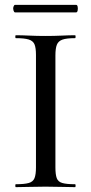

<svg xmlns="http://www.w3.org/2000/svg" viewBox="-20 -770 375 790"><path d="M208 -81Q208 -52 213.5 -37Q219 -22 236.5 -17Q254 -12 289 -12Q291 -12 291 -6Q291 0 289 0Q264 0 233.5 -1Q203 -2 167 -2Q132 -2 101 -1Q70 0 45 0Q43 0 43 -6Q43 -12 45 -12Q80 -12 98 -17Q116 -22 122 -37Q128 -52 128 -81V-544Q128 -573 122 -587.5Q116 -602 98 -607.5Q80 -613 45 -613Q43 -613 43 -619Q43 -625 45 -625Q70 -625 101 -623.5Q132 -622 167 -622Q203 -622 234 -623.5Q265 -625 289 -625Q291 -625 291 -619Q291 -613 289 -613Q254 -613 237 -607Q220 -601 214 -586Q208 -571 208 -542ZM42 -719Q38 -719 35.5 -727Q33 -735 35.5 -742.5Q38 -750 42 -750H293Q298 -750 299.5 -742.5Q301 -735 299.5 -727Q298 -719 293 -719Z"/></svg>

Font: Cormorant Garamond Light Medium
Style: Regular
Weight: 500
Version: Version 4.001